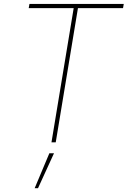

<svg xmlns="http://www.w3.org/2000/svg" viewBox="-20 -748 670 1009"><path d="M130.9 -705.1 134.8 -727.5H630.4L626.5 -705.1H389.6L272.9 0H250.5L367.2 -705.1ZM162.1 241.2 239.3 57.6H263.7L179.7 241.2Z"/></svg>

Font: Inter 16pt Thin
Style: Italic
Weight: 250
Italic angle: -9.3988°
Version: Version 4.001;git-66647c0bb